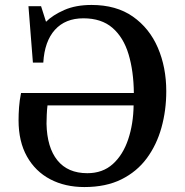

<svg xmlns="http://www.w3.org/2000/svg" viewBox="-20 -744 746 776"><path d="M321 12Q243 12 183 -19.5Q123 -51 89 -111.5Q55 -172 55 -258Q55 -283 57 -310.5Q59 -338 65 -368H521Q520 -457 499.5 -525Q479 -593 434.5 -631.5Q390 -670 317 -670Q244 -670 202 -623.5Q160 -577 155 -491H113L95 -719H146L166 -656Q193 -683 239.5 -703.5Q286 -724 350 -724Q450 -724 517 -677Q584 -630 618 -551Q652 -472 652 -375Q652 -298 632.5 -228Q613 -158 573 -104Q533 -50 470.5 -19Q408 12 321 12ZM333 -44Q395 -44 436 -81Q477 -118 498 -180.5Q519 -243 520 -318H172Q170 -303 169 -281Q168 -259 168 -244Q170 -148 212 -96Q254 -44 333 -44Z"/></svg>

Font: Literata 36pt Medium
Style: Regular
Weight: 500
Designer: Latin by Veronika Burian and Jose Scaglione. Greek by Irene Vlachou. Cyrillic by Vera Evstafieva.
Foundry: TypeTogether
Version: Version 3.002